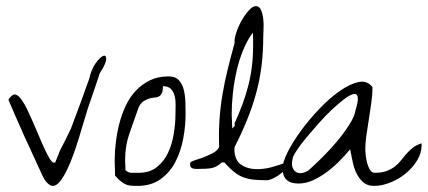

<svg xmlns="http://www.w3.org/2000/svg" viewBox="-20 -609 1403 630"><path d="M119.1 -33.2Q109.4 -54.7 93.3 -89.4Q77.1 -124 60.5 -160.6Q43.9 -197.3 29.8 -230Q15.6 -262.7 7.8 -281.2Q8.8 -285.2 15.1 -291.5Q21.5 -297.9 25.4 -298.8Q36.1 -300.8 47.9 -285.6Q59.6 -270.5 71.3 -245.6Q83 -220.7 95.7 -190.9Q108.4 -161.1 119.6 -135.3Q130.9 -109.4 140.6 -92.3Q150.4 -75.2 157.2 -75.2Q158.2 -75.2 159.2 -75.7Q160.2 -76.2 162.1 -76.2Q162.1 -79.1 165 -85.4Q168 -91.8 170.4 -98.6Q172.9 -105.5 175.3 -111.3Q177.7 -117.2 178.7 -119.1Q179.7 -121.1 185.1 -131.3Q190.4 -141.6 196.3 -153.3Q202.1 -165 207 -175.3Q211.9 -185.5 212.9 -187.5Q214.8 -191.4 219.2 -204.1Q223.6 -216.8 230 -233.4Q236.3 -250 243.2 -268.6Q250 -287.1 255.9 -303.7Q261.7 -320.3 266.1 -332.5Q270.5 -344.7 272.5 -349.6Q279.3 -380.9 293.5 -400.9Q307.6 -420.9 317.9 -425.3Q328.1 -429.7 328.6 -416Q329.1 -402.3 306.6 -367.2Q304.7 -359.4 298.3 -341.3Q292 -323.2 285.2 -302.7Q278.3 -282.2 272 -264.2Q265.6 -246.1 263.7 -238.3Q259.8 -226.6 253.4 -204.6Q247.1 -182.6 238.8 -155.8Q230.5 -128.9 220.7 -101.6Q210.9 -74.2 199.7 -51.3Q188.5 -28.3 176.8 -13.7Q165 1 153.3 1Q147.5 1 142.1 -2.9Q136.7 -6.8 132.3 -11.7Q127.9 -16.6 124.5 -22.9Q121.1 -29.3 119.1 -33.2Z M357.4 -33.2Q357.4 -36.1 357.4 -43.5Q357.4 -50.8 356.9 -59.1Q356.4 -67.4 356.4 -74.7Q356.4 -82 356.4 -85.9Q356.4 -113.3 360.4 -144.5Q364.3 -175.8 372.1 -205.6Q379.9 -235.4 393.1 -263.2Q406.2 -291 426.3 -312Q446.3 -333 472.7 -345.7Q499 -358.4 533.2 -358.4Q555.7 -358.4 567.4 -345.2Q579.1 -332 583.5 -312.5Q587.9 -293 588.4 -271.5Q588.9 -250 588.9 -233.4Q588.9 -195.3 581.1 -153.8Q573.2 -112.3 555.7 -78.1Q538.1 -43.9 507.3 -21.5Q476.6 1 430.7 1Q417 1 407.2 0Q397.5 -1 389.6 -5.4Q381.8 -9.8 374 -16.1Q366.2 -22.5 357.4 -33.2ZM391.6 -50.8Q400.4 -42 412.1 -42Q423.8 -42 434.6 -42Q471.7 -42 495.1 -61Q518.6 -80.1 531.7 -108.4Q544.9 -136.7 550.3 -170.4Q555.7 -204.1 555.7 -233.4Q555.7 -247.1 556.2 -263.2Q556.6 -279.3 553.2 -293.5Q549.8 -307.6 541 -316.9Q532.2 -326.2 514.6 -326.2Q514.6 -310.5 510.7 -302.7Q506.8 -294.9 500.5 -292Q494.1 -289.1 485.8 -288.6Q477.5 -288.1 468.3 -285.2Q459 -282.2 450.2 -276.4Q441.4 -270.5 434.6 -255.9Q418.9 -211.9 404.8 -171.4Q390.6 -130.9 390.6 -85.9Q390.6 -83 390.6 -78.6Q390.6 -74.2 391.1 -68.4Q391.6 -62.5 391.6 -58.1Q391.6 -53.7 391.6 -50.8Z M603.5 -72.3Q603.5 -78.1 616.2 -82Q628.9 -85.9 645 -91.8Q661.1 -97.7 677.2 -106Q693.4 -114.3 699.2 -127Q697.3 -173.8 700.2 -215.8Q703.1 -257.8 710 -298.8Q716.8 -339.8 727.1 -381.3Q737.3 -422.9 750 -468.8Q748 -478.5 754.4 -499Q760.7 -519.5 771.5 -539.1Q782.2 -558.6 795.4 -573.7Q808.6 -588.9 819.3 -588.9Q831.1 -588.9 836.4 -576.2Q841.8 -563.5 843.8 -546.9Q845.7 -530.3 844.7 -513.2Q843.8 -496.1 843.8 -487.3Q843.8 -437.5 837.9 -391.1Q832 -344.7 819.8 -300.8Q807.6 -256.8 790 -213.9Q772.5 -170.9 750 -127Q750 -127 749.5 -124Q749 -121.1 749 -119.1Q750 -84 769.5 -69.8Q789.1 -55.7 815.9 -54.2Q842.8 -52.7 871.6 -60.5Q900.4 -68.4 918.9 -76.2L927.7 -68.4Q922.9 -59.6 913.6 -50.3Q904.3 -41 893.6 -33.7Q882.8 -26.4 872.6 -22Q862.3 -17.6 856.4 -17.6Q831.1 -17.6 812.5 -19.5Q793.9 -21.5 778.3 -27.3Q762.7 -33.2 748 -44.9Q733.4 -56.6 715.8 -76.2H708Q699.2 -68.4 691.9 -64Q684.6 -59.6 674.8 -57.6Q665 -55.7 652.8 -55.2Q640.6 -54.7 625 -54.7Q614.3 -54.7 608.9 -58.1Q603.5 -61.5 603.5 -72.3ZM809.6 -502Q790 -475.6 776.9 -442.4Q763.7 -409.2 755.9 -374Q748 -338.9 744.1 -302.7Q740.2 -266.6 740.2 -233.4Q740.2 -231.4 740.7 -224.6Q741.2 -217.8 741.2 -210.4Q741.2 -203.1 741.7 -196.3Q742.2 -189.5 742.2 -187.5Q743.2 -188.5 746.1 -191.4Q749 -194.3 750 -195.3V-205.1Q764.6 -237.3 775.9 -267.6Q787.1 -297.9 794.9 -328.6Q802.7 -359.4 806.6 -391.6Q810.5 -423.8 810.5 -460.9Q810.5 -462.9 810.5 -469.2Q810.5 -475.6 810.5 -481.9Q810.5 -488.3 810.1 -494.1Q809.6 -500 809.6 -502Z M1128.9 -119.1Q1114.3 -101.6 1095.2 -82Q1076.2 -62.5 1054.2 -45.9Q1032.2 -29.3 1008.3 -18.1Q984.4 -6.8 959 -6.8Q907.2 -6.8 907.2 -56.6Q907.2 -77.1 924.3 -110.8Q941.4 -144.5 968.8 -181.6Q996.1 -218.8 1029.3 -253.4Q1062.5 -288.1 1095.7 -311Q1128.9 -334 1156.7 -339.8Q1184.6 -345.7 1202.1 -323.2Q1202.1 -296.9 1198.2 -270.5Q1194.3 -244.1 1190.4 -218.3Q1186.5 -192.4 1182.6 -167Q1178.7 -141.6 1178.7 -115.2Q1178.7 -109.4 1180.2 -97.2Q1181.6 -85 1185.1 -72.8Q1188.5 -60.5 1194.3 -51.3Q1200.2 -42 1210 -42Q1233.4 -42 1248.5 -47.9Q1263.7 -53.7 1274.9 -62Q1286.1 -70.3 1294.4 -81.1Q1302.7 -91.8 1312 -102.5Q1321.3 -113.3 1333 -123Q1344.7 -132.8 1363.3 -138.7Q1363.3 -138.7 1363.3 -135.7Q1363.3 -132.8 1363.3 -130.9Q1363.3 -106.4 1348.6 -82.5Q1334 -58.6 1311.5 -40Q1289.1 -21.5 1261.2 -10.3Q1233.4 1 1207 1Q1184.6 1 1170.9 -11.7Q1157.2 -24.4 1148.9 -42Q1140.6 -59.6 1136.7 -80.6Q1132.8 -101.6 1128.9 -119.1ZM1146.5 -247.1Q1156.2 -279.3 1153.8 -291Q1151.4 -302.7 1139.6 -300.3Q1127.9 -297.9 1109.4 -283.7Q1090.8 -269.5 1069.3 -249.5Q1047.9 -229.5 1026.4 -205.1Q1004.9 -180.7 986.3 -158.7Q967.8 -136.7 956.1 -119.1Q944.3 -101.6 941.4 -93.8Q935.5 -71.3 939.9 -59.6Q944.3 -47.9 953.6 -43.5Q962.9 -39.1 974.1 -42Q985.4 -44.9 993.2 -50.8Q1009.8 -65.4 1035.2 -90.3Q1060.5 -115.2 1084.5 -143.6Q1108.4 -171.9 1126 -199.7Q1143.6 -227.5 1146.5 -247.1Z"/></svg>

Font: Zeyada
Style: Regular
Weight: 400
Version: Version 1.002 2010